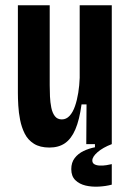

<svg xmlns="http://www.w3.org/2000/svg" viewBox="-20 -548 497 730"><path d="M168 13Q132 13 109 -1.5Q86 -16 74 -40Q62 -64 56.5 -92Q51 -120 49.5 -147Q48 -174 48 -195V-528H169V-224Q169 -203 170 -181Q171 -159 175 -139Q179 -119 188.5 -106.5Q198 -94 215 -94Q232 -94 244.5 -107.5Q257 -121 265 -144Q273 -167 277.5 -195Q282 -223 283 -252V-528H405V-215V0H308L309 -151H290Q282 -92 266.5 -56Q251 -20 227 -3.5Q203 13 168 13ZM405 154Q383 160 356 161.5Q329 163 305.5 157.5Q282 152 266.5 137Q251 122 251 95Q251 70 264 53Q277 36 298 26Q319 16 341 12V-5H405V0Q371 13 351 30.5Q331 48 331 62Q331 72 339 76.5Q347 81 359.5 81.5Q372 82 384.5 80Q397 78 405 76Z"/></svg>

Font: Bricolage Grotesque Condensed SemiBold
Style: Regular
Weight: 600
Width: 3
Designer: Mathieu Triay
Foundry: Atelier Triay
Version: Version 1.000;gftools[0.9.30]